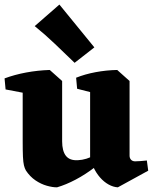

<svg xmlns="http://www.w3.org/2000/svg" viewBox="-20 -805 674 842"><path d="M230.2 16.5Q211.2 16.8 185.6 9.6Q160 2.5 135.6 -14Q111.2 -30.5 93.5 -57.5Q88.2 -66.8 85 -80Q81.8 -93.2 80.6 -118.2Q79.5 -143.2 79.5 -184.8V-448.5L198.2 -498.2L252.5 -449.8V-185.5Q252.5 -142.5 269.2 -121.4Q286 -100.2 322.2 -102.5Q358.2 -104 397 -125.4Q435.8 -146.8 473 -172.5L478.2 -146Q440.5 -105.8 397.6 -72.9Q354.8 -40 311.9 -17.4Q269 5.2 230.2 16.5ZM4.5 -412.8 0 -461.2Q43.5 -477.5 94.5 -487Q145.5 -496.5 198.2 -498.2L197.8 -427.5L121.5 -390.5ZM496.8 16.5Q476.8 15.5 456.2 4.1Q435.8 -7.2 418.5 -27Q401.2 -46.8 389.5 -72.5L375.2 -78.2V-448.5L494 -498.2L548.2 -449.8V-122Q548.2 -111.8 554.6 -104.6Q561 -97.5 572.8 -97.5Q584.5 -97.5 596.2 -98.6Q608 -99.8 624 -101.2L630 -56.5ZM318.2 -415.8 313.8 -464.2Q352.8 -479.8 399.2 -488.5Q445.8 -497.2 494 -498.2L493.5 -427.5L417.2 -390.5ZM307.2 -529.5Q265.2 -570.2 221.2 -612.2Q177.2 -654.2 132.2 -690.5L240.5 -785L393.8 -597.2Z"/></svg>

Font: Eczar
Style: Regular
Weight: 400
Designer: Vaibhav Singh
Foundry: Rosetta Type Foundry
Version: Version 2.000